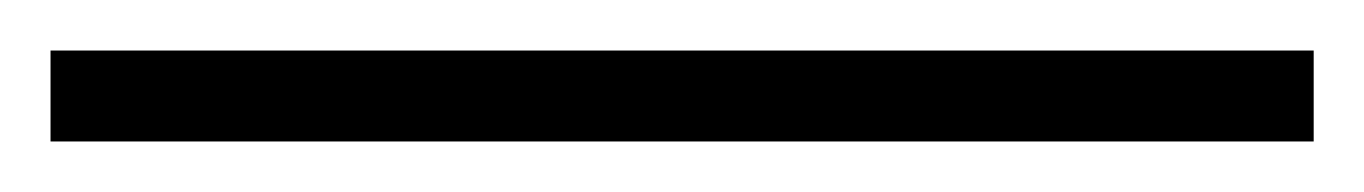

<svg xmlns="http://www.w3.org/2000/svg" viewBox="-20 -20 540 76"><path d="M0 0H500V36H0Z"/></svg>

Font: Montserrat Alternates Light
Style: Regular
Weight: 300
Designer: Julieta Ulanovsky
Foundry: Julieta Ulanovsky
Version: Version 7.200